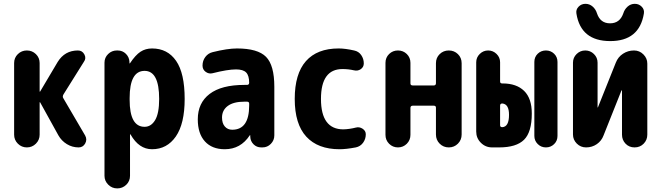

<svg xmlns="http://www.w3.org/2000/svg" viewBox="-20 -790 3540 1029"><path d="M319.3 -263.7 436.5 -63.5Q448.2 -42 436.5 -21Q424.8 0 401.4 0Q367.2 0 338.4 -17.6Q309.6 -35.2 293 -64.5L195.3 -241.2Q195.3 -242.2 193.4 -242.2Q192.4 -242.2 192.4 -241.2V-68.4Q192.4 -40 172.4 -20Q152.3 0 124 0Q95.7 0 75.7 -20Q55.7 -40 55.7 -68.4V-452.1Q55.7 -480.5 75.7 -500Q95.7 -519.5 124 -519.5Q152.3 -519.5 172.4 -500Q192.4 -480.5 192.4 -452.1V-299.8Q192.4 -298.8 193.4 -298.8Q195.3 -298.8 195.3 -299.8L289.1 -458Q327.1 -519.5 397.5 -519.5Q420.9 -519.5 432.1 -498.5Q443.4 -477.5 429.7 -459L320.3 -284.2Q313.5 -272.5 319.3 -263.7Z M754.9 -110.4Q790 -110.4 811.5 -146.5Q833 -182.6 833 -259.8Q833 -410.2 754.9 -410.2Q674.8 -410.2 674.8 -264.6V-254.9Q674.8 -110.4 754.9 -110.4ZM794.9 -530.3Q877.9 -530.3 923.8 -463.9Q969.7 -397.5 969.7 -259.8Q969.7 -127 922.4 -58.6Q875 9.8 794.9 9.8Q724.6 9.8 679.7 -69.3Q679.7 -70.3 677.7 -70.3Q676.8 -70.3 676.8 -69.3V152.3Q676.8 180.7 656.7 200.2Q636.7 219.7 608.4 219.7Q580.1 219.7 560.1 199.7Q540 179.7 540 152.3V-454.1Q540 -481.4 559.6 -500.5Q579.1 -519.5 606.4 -519.5H610.4Q636.7 -519.5 654.8 -501.5Q672.9 -483.4 673.8 -458V-451.2Q673.8 -450.2 674.8 -450.2Q676.8 -450.2 676.8 -451.2Q706.1 -495.1 732.9 -512.7Q759.8 -530.3 794.9 -530.3Z M1315.4 -224.6V-234.4Q1315.4 -245.1 1303.7 -245.1H1290Q1231.4 -245.1 1200.7 -222.2Q1169.9 -199.2 1169.9 -160.2Q1169.9 -128.9 1185.1 -111.8Q1200.2 -94.7 1224.6 -94.7Q1315.4 -94.7 1315.4 -224.6ZM1250 -530.3Q1361.3 -530.3 1405.8 -485.4Q1450.2 -440.4 1450.2 -325.2V-64.5Q1450.2 -38.1 1431.6 -19Q1413.1 0 1386.7 0H1379.9Q1355.5 0 1338.9 -16.6Q1322.3 -33.2 1321.3 -56.6V-64.5Q1321.3 -65.4 1320.3 -65.4Q1318.4 -65.4 1318.4 -64.5Q1269.5 9.8 1184.6 9.8Q1116.2 9.8 1078.1 -32.2Q1040 -74.2 1040 -150.4Q1040 -238.3 1103.5 -286.6Q1167 -335 1290 -335H1303.7Q1314.5 -335 1315.4 -345.7Q1315.4 -384.8 1299.3 -401.4Q1283.2 -418 1245.1 -418Q1200.2 -418 1119.1 -397.5Q1099.6 -392.6 1082.5 -404.8Q1065.4 -417 1065.4 -438.5Q1065.4 -464.8 1080.6 -484.9Q1095.7 -504.9 1120.1 -510.7Q1199.2 -530.3 1250 -530.3Z M1887.7 -106.4Q1906.2 -111.3 1923.3 -100.1Q1940.4 -88.9 1940.4 -70.3Q1940.4 -44.9 1925.8 -24.9Q1911.1 -4.9 1886.7 0Q1835 9.8 1799.8 9.8Q1683.6 9.8 1621.6 -57.6Q1559.6 -125 1559.6 -259.8Q1559.6 -394.5 1619.6 -462.4Q1679.7 -530.3 1794.9 -530.3Q1830.1 -530.3 1877.9 -519.5Q1902.3 -514.6 1916 -494.6Q1929.7 -474.6 1929.7 -450.2Q1929.7 -430.7 1913.6 -419.4Q1897.5 -408.2 1877 -413.1Q1847.7 -419.9 1815.4 -419.9Q1700.2 -419.9 1700.2 -259.8Q1700.2 -96.7 1820.3 -96.7Q1853.5 -97.7 1887.7 -106.4Z M2454.1 -451.2V-69.3Q2454.1 -40 2434.1 -20Q2414.1 0 2385.3 0Q2356.4 0 2336.4 -20Q2316.4 -40 2316.4 -69.3V-212.9Q2316.4 -223.6 2304.7 -223.6H2192.4Q2180.7 -223.6 2179.7 -212.9V-67.4Q2179.7 -39.1 2160.2 -19.5Q2140.6 0 2112.8 0Q2085 0 2065.4 -19.5Q2045.9 -39.1 2045.9 -67.4V-453.1Q2045.9 -481.4 2065.4 -500.5Q2085 -519.5 2112.8 -519.5Q2140.6 -519.5 2160.2 -500.5Q2179.7 -481.4 2179.7 -453.1V-342.8Q2179.7 -332 2192.4 -332H2304.7Q2315.4 -332 2316.4 -342.8V-451.2Q2316.4 -480.5 2336.4 -500Q2356.4 -519.5 2385.3 -519.5Q2414.1 -519.5 2434.1 -500Q2454.1 -480.5 2454.1 -451.2Z M2967.8 -458V-61.5Q2967.8 -35.2 2949.7 -17.6Q2931.6 0 2905.8 0Q2879.9 0 2861.8 -18.1Q2843.8 -36.1 2843.8 -61.5V-458Q2843.8 -484.4 2861.8 -502Q2879.9 -519.5 2905.8 -519.5Q2931.6 -519.5 2949.7 -502Q2967.8 -484.4 2967.8 -458ZM2671.9 -108.4Q2708 -110.4 2708 -174.8Q2708 -232.4 2671.9 -235.4Q2660.2 -235.4 2660.2 -223.6V-119.1Q2660.2 -108.4 2671.9 -108.4ZM2673.8 -342.8Q2748 -342.8 2789.1 -302.7Q2830.1 -262.7 2830.1 -181.6Q2830.1 -82 2788.6 -41Q2747.1 0 2655.3 0H2617.2Q2582 0 2557.1 -24.9Q2532.2 -49.8 2532.2 -85V-456.1Q2532.2 -482.4 2551.3 -501Q2570.3 -519.5 2596.2 -519.5Q2622.1 -519.5 2641.1 -501Q2660.2 -482.4 2660.2 -456.1V-353.5Q2660.2 -342.8 2670.9 -342.8Z M3430.7 -716.8Q3406.2 -569.3 3249.5 -569.8Q3092.8 -570.3 3069.3 -716.8Q3065.4 -738.3 3080.6 -753.9Q3095.7 -769.5 3117.7 -769.5Q3139.6 -769.5 3156.2 -754.9Q3172.9 -740.2 3179.7 -717.8Q3197.3 -665 3249.5 -665Q3301.8 -665 3320.3 -717.8Q3327.1 -740.2 3343.8 -754.9Q3360.4 -769.5 3382.3 -769.5Q3404.3 -769.5 3419.4 -753.9Q3434.6 -738.3 3430.7 -716.8ZM3377.9 -519.5Q3407.2 -519.5 3428.2 -498.5Q3449.2 -477.5 3449.2 -449.2V-68.4Q3449.2 -40 3429.7 -20Q3410.2 0 3380.9 0Q3351.6 0 3332.5 -20Q3313.5 -40 3313.5 -68.4V-304.7Q3313.5 -305.7 3312 -305.7Q3310.5 -305.7 3310.5 -304.7L3214.8 -64.5Q3204.1 -35.2 3178.7 -17.6Q3153.3 0 3121.1 0Q3091.8 0 3071.3 -20.5Q3050.8 -41 3050.8 -69.3V-454.1Q3050.8 -481.4 3070.3 -500.5Q3089.8 -519.5 3116.7 -519.5Q3143.6 -519.5 3163.1 -500.5Q3182.6 -481.4 3182.6 -454.1V-214.8Q3182.6 -213.9 3183.6 -213.9Q3184.6 -213.9 3184.6 -214.8L3280.3 -454.1Q3292 -484.4 3318.8 -502Q3345.7 -519.5 3377.9 -519.5Z"/></svg>

Font: Rounded-X Mgen+ 2m bold
Style: Bold
Weight: 700
Designer: [Source Han Sans]
Ryoko NISHIZUKA  (kana & ideographs); Paul D. Hunt (Latin, Greek & Cyrillic); Wenlong ZHANG  (bopomofo
Version: Version 1.059.20150602